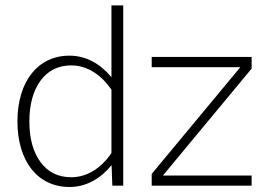

<svg xmlns="http://www.w3.org/2000/svg" viewBox="-20 -707 1004 731"><path d="M895 -451.2 557.6 -44.9V0H938V-38.6H600.1L938 -445.8V-490.2H557.6V-451.2ZM46.4 -244.6C46.4 -94.2 122.6 4.9 244.6 4.9C307.6 4.9 361.8 -25.9 404.8 -78.1L407.7 0H449.2V-686.5H404.3V-413.1C361.3 -464.4 307.6 -495.1 244.6 -495.1C123 -495.1 46.4 -395.5 46.4 -244.6ZM91.8 -244.1C91.8 -309.1 106 -360.8 134.3 -399.9C162.6 -438.5 201.7 -458 251.5 -458C312.5 -458 366.7 -421.4 404.3 -365.2V-124.5C366.7 -68.4 312.5 -32.2 251.5 -32.2C201.7 -32.2 162.6 -51.3 134.3 -89.8C106 -128.4 91.8 -179.7 91.8 -244.1Z"/></svg>

Font: Estedad ExtraLight
Style: Regular
Weight: 200
Designer: Amin Abedi
Version: Version 7.3